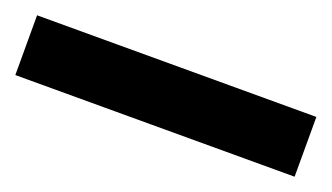

<svg xmlns="http://www.w3.org/2000/svg" viewBox="-29 -36 558 323"><g transform="rotate(20 250.0 125.5)"><path d="M0 72H500V179H0Z"/></g></svg>

Font: Golos UI
Style: Bold
Weight: 700
Designer: A.Korolkova, Vitaly Kuzmin
Foundry: ParaType Ltd
Version: Version 2.000